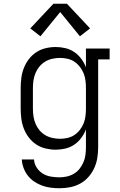

<svg xmlns="http://www.w3.org/2000/svg" viewBox="-20 -788 640 1021"><path d="M296 213Q273 213 249.5 210Q226 207 204 199Q182 191 162.5 178Q143 165 128.5 146.5Q114 128 105.5 105.5Q97 83 96 60H161Q162 83 175 103Q188 123 207.5 135Q227 147 250 151Q273 155 296 155Q316 155 336 150.5Q356 146 373.5 135.5Q391 125 403.5 109Q416 93 424 74Q432 55 434.5 35Q437 15 437 -5V-100Q428 -76 412 -54.5Q396 -33 374.5 -18.5Q353 -4 327.5 2Q302 8 276 8Q249 8 222 1.5Q195 -5 172.5 -20Q150 -35 133.5 -56.5Q117 -78 107 -103.5Q97 -129 93.5 -156Q90 -183 90 -210V-320Q90 -347 93.5 -374Q97 -401 107 -426.5Q117 -452 133.5 -473.5Q150 -495 172.5 -510Q195 -525 222 -531.5Q249 -538 276 -538Q302 -538 327.5 -532Q353 -526 374.5 -511.5Q396 -497 412 -475.5Q428 -454 437 -430V-530H563V-472H502V-5Q502 23 497.5 51.5Q493 80 481 106Q469 132 450 153.5Q431 175 406 188.5Q381 202 353 207.5Q325 213 296 213ZM299 -50Q319 -50 339 -54.5Q359 -59 375.5 -70Q392 -81 404.5 -97Q417 -113 424.5 -131.5Q432 -150 434.5 -170Q437 -190 437 -210V-320Q437 -340 434.5 -360Q432 -380 424.5 -398.5Q417 -417 404.5 -433Q392 -449 375.5 -460Q359 -471 339 -475.5Q319 -480 299 -480Q279 -480 258.5 -475.5Q238 -471 220.5 -460.5Q203 -450 190 -434.5Q177 -419 169 -400Q161 -381 158 -360.5Q155 -340 155 -320V-210Q155 -190 158 -169.5Q161 -149 169 -130Q177 -111 190 -95.5Q203 -80 220.5 -69.5Q238 -59 258.5 -54.5Q279 -50 299 -50ZM195 -595 141 -637 264 -768H336L459 -637L405 -595L300 -724Z"/></svg>

Font: Iosevka Curly Slab LtEx
Style: Regular
Weight: 300
Width: 7
Monospace: yes
Designer: Belleve Invis
Foundry: Belleve Invis
Version: Version 11.1.0; ttfautohint (v1.8.3)